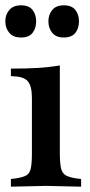

<svg xmlns="http://www.w3.org/2000/svg" viewBox="-22 -699 340 722"><path d="M19 3V-26L36 -28Q64 -32 77 -39.5Q90 -47 94 -66.5Q98 -86 98 -123V-331Q98 -375 83 -393Q68 -411 28 -412L19 -413V-441Q77 -441 119.5 -443.5Q162 -446 203 -453V-123Q203 -86 207.5 -66.5Q212 -47 225.5 -39.5Q239 -32 266 -28L283 -26V3L151 0ZM57 -558Q28 -558 13 -575.5Q-2 -593 -2 -619Q-2 -644 13 -661.5Q28 -679 57 -679Q87 -679 100.5 -661.5Q114 -644 114 -619Q114 -593 100.5 -575.5Q87 -558 57 -558ZM218 -558Q189 -558 174.5 -575.5Q160 -593 160 -619Q160 -644 174.5 -661.5Q189 -679 218 -679Q248 -679 261.5 -661.5Q275 -644 275 -619Q275 -593 261.5 -575.5Q248 -558 218 -558Z"/></svg>

Font: Baskervville SemiBold
Style: Regular
Weight: 600
Version: Version 1.100